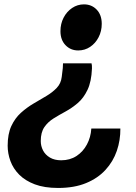

<svg xmlns="http://www.w3.org/2000/svg" viewBox="-20 -758 640 902"><path d="M410 -460.5Q411 -455.5 411.8 -449.5Q412.5 -443.5 412 -436Q409.5 -374.5 391.2 -336Q373 -297.5 345.5 -274Q318 -250.5 288 -234.2Q258 -218 231.5 -201.5Q205 -185 188.2 -160.5Q171.5 -136 171.5 -95.5Q171.5 -72 182.2 -51.2Q193 -30.5 214.5 -17.8Q236 -5 267.5 -5Q308.5 -5 339.2 -25Q370 -45 388.2 -79Q406.5 -113 409 -154H545.5Q546 -99.5 528.8 -49.2Q511.5 1 475.5 40.2Q439.5 79.5 384.2 102.2Q329 125 253 125Q188.5 125 143.5 108Q98.5 91 70.2 62.5Q42 34 29 -1.5Q16 -37 16 -73.5Q16 -128.5 33.2 -165.8Q50.5 -203 78.2 -228Q106 -253 137.5 -271.5Q169 -290 197.8 -307Q226.5 -324 246.5 -345Q266.5 -366 270 -396.5Q274 -426 275 -438Q276 -450 276 -460.5ZM374.5 -737.5Q410.5 -737.5 434.2 -712.8Q458 -688 458 -646Q458 -611.5 443.2 -583Q428.5 -554.5 403.5 -537.8Q378.5 -521 347.5 -521Q311.5 -521 287.8 -545.8Q264 -570.5 264 -611.5Q264 -646.5 278.8 -675Q293.5 -703.5 318.8 -720.5Q344 -737.5 374.5 -737.5Z"/></svg>

Font: Spline Sans Mono
Style: Italic
Weight: 400
Italic angle: -4°
Monospace: yes
Designer: Eben Sorkin, Mirko Velimirovic
Foundry: Sorkin Type
Version: Version 1.004